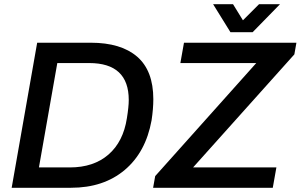

<svg xmlns="http://www.w3.org/2000/svg" viewBox="-20 -888 1422 908"><path d="M1304.2 -868.2 1174.8 -735.8H1069.8L987.8 -868.2H1082L1128.9 -792L1205.1 -868.2ZM35.2 0 155.8 -686H409.2Q552.2 -686 628.7 -619.9Q705.1 -553.7 705.1 -418.9Q705.1 -373.5 696.8 -318.8Q669.4 -168 569.6 -84Q469.7 0 315.9 0ZM704.1 0 713.9 -55.2 1191.9 -589.8H833L850.1 -686H1381.8L1372.1 -630.9L893.1 -96.2H1287.1L1270 0ZM164.1 -96.2H310.1Q422.9 -96.2 492.9 -157Q563 -217.8 580.1 -329.1Q588.9 -383.3 588.9 -415Q588.9 -589.8 401.9 -589.8H251Z"/></svg>

Font: Archivo Medium
Style: Italic
Weight: 500
Italic angle: -10°
Designer: Hector Gatti
Foundry: Omnibus-Type
Version: Version 2.001